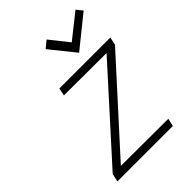

<svg xmlns="http://www.w3.org/2000/svg" viewBox="-208 -805 901 901"><g transform="rotate(-45 242.5 -354.5)"><path d="M485 -679 461 -709 340 -613 266 -706 231 -677 330 -554ZM484 -501H146L138 -463L420 -462L39 -40L30 0H398L407 -39L93 -40L476 -462Z"/></g></svg>

Font: Advent Pro Light
Style: Italic
Weight: 300
Italic angle: -12°
Version: Version 3.000